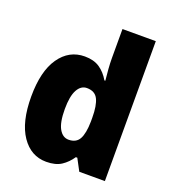

<svg xmlns="http://www.w3.org/2000/svg" viewBox="-139 -865 877 980"><g transform="rotate(20 299.5 -375.0)"><path d="M223 10Q140 10 89 -64.5Q38 -139 38 -277Q38 -415 89.5 -489Q141 -563 226 -563Q275 -563 307 -541.5Q339 -520 361 -482H366Q363 -509 360.5 -542Q358 -575 358 -603V-760H539V0H400L366 -64H358Q336 -31 305 -10.5Q274 10 223 10ZM292 -135Q333 -135 350 -165.5Q367 -196 368 -261V-282Q368 -348 351.5 -381.5Q335 -415 291 -415Q259 -415 240 -380.5Q221 -346 221 -276Q221 -203 240.5 -169Q260 -135 292 -135Z"/></g></svg>

Font: Noto Sans Khmer UI SemiCondensed Black
Style: Regular
Weight: 900
Width: 4
Designer: Danh Hong and the Monotype Design Team
Foundry: Monotype Imaging Inc.
Version: Version 2.002; ttfautohint (v1.8.4.7-5d5b)